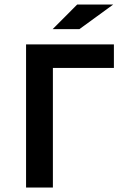

<svg xmlns="http://www.w3.org/2000/svg" viewBox="-20 -836 590 856"><path d="M487.8 -533.2H215.8V0H96.2V-638.2H487.8ZM334 -706.1H214.8L324.2 -815.9H484.9ZM0 -638.2Z"/></svg>

Font: Code New Roman
Style: Bold
Weight: 700
Monospace: yes
Designer: Sam Radian
Foundry: Code New Roman
Version: Version 1.508 October 19, 2014